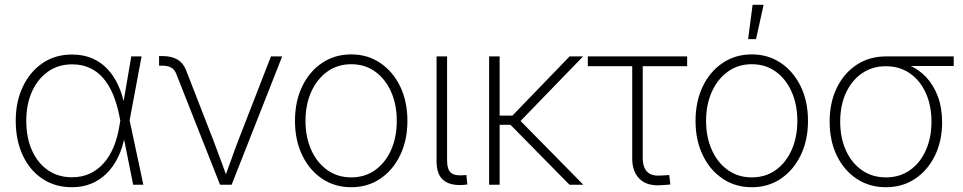

<svg xmlns="http://www.w3.org/2000/svg" viewBox="-20 -762 3973 792"><path d="M276.4 10.3Q207 10.3 154.8 -24.7Q102.5 -59.6 73.7 -121.6Q44.9 -183.6 44.9 -263.7Q44.9 -343.3 74.5 -405Q104 -466.8 156.2 -502Q208.5 -537.1 276.9 -537.1Q323.2 -537.1 359.9 -521.5Q396.5 -505.9 423.1 -477.5Q449.7 -449.2 467.5 -410.6Q485.4 -372.1 494.1 -325.2H508.3L514.2 -267.6L571.3 0H529.3L472.2 -284.7Q462.9 -332 446.8 -371.1Q430.7 -410.2 407 -438.2Q383.3 -466.3 351.1 -481.4Q318.8 -496.6 277.3 -496.6Q221.2 -496.6 178.7 -467Q136.2 -437.5 112.3 -385Q88.4 -332.5 88.4 -263.7Q88.4 -194.3 111.8 -141.8Q135.3 -89.4 177.5 -60.1Q219.7 -30.8 276.4 -30.8Q316.4 -30.8 348.9 -45.2Q381.3 -59.6 406.2 -87.2Q431.2 -114.7 447.8 -153.6Q464.4 -192.4 472.2 -240.7L521.5 -529.3H564L514.2 -263.2L508.8 -202.1H495.1Q486.3 -153.8 467.5 -114.7Q448.7 -75.7 420.9 -47.6Q393.1 -19.5 356.9 -4.6Q320.8 10.3 276.4 10.3Z M887.7 0 707 -457.5Q699.7 -476.1 685.5 -483.6Q671.4 -491.2 647.9 -491.2H636.2V-530.8H648.9Q687.5 -530.8 711.9 -516.4Q736.3 -502 747.6 -472.2L860.4 -182.6Q875.5 -143.6 889.6 -104.2Q903.8 -64.9 918 -26.4H905.8Q920.4 -64.9 934.1 -104.2Q947.8 -143.6 962.9 -182.6L1097.7 -529.3H1144L935.5 0Z M1428.7 10.3Q1360.8 10.3 1308.3 -25.1Q1255.9 -60.5 1226.3 -122.3Q1196.8 -184.1 1196.8 -263.2Q1196.8 -343.3 1226.3 -405Q1255.9 -466.8 1308.3 -502.2Q1360.8 -537.6 1428.7 -537.6Q1496.6 -537.6 1548.8 -502.2Q1601.1 -466.8 1630.9 -405Q1660.6 -343.3 1660.6 -263.2Q1660.6 -184.1 1630.9 -122.3Q1601.1 -60.5 1549.1 -25.1Q1497.1 10.3 1428.7 10.3ZM1428.7 -30.3Q1485.4 -30.3 1527.6 -60.5Q1569.8 -90.8 1593.3 -143.6Q1616.7 -196.3 1616.7 -263.2Q1616.7 -330.6 1593.3 -383.3Q1569.8 -436 1527.6 -466.6Q1485.4 -497.1 1428.7 -497.1Q1372.6 -497.1 1330.1 -466.6Q1287.6 -436 1263.9 -383.3Q1240.2 -330.6 1240.2 -263.2Q1240.2 -196.3 1263.9 -143.6Q1287.6 -90.8 1330.1 -60.5Q1372.6 -30.3 1428.7 -30.3Z M1887.7 1Q1835 3.9 1807.9 -19.8Q1780.8 -43.5 1780.8 -96.7V-529.3H1824.2V-101.6Q1824.2 -63 1840.1 -49.6Q1856 -36.1 1890.1 -39.1Q1894.5 -39.6 1897.5 -39.6Q1900.4 -39.6 1903.8 -40L1907.7 -1Q1903.8 -0.5 1898.4 0Q1893.1 0.5 1887.7 1Z M2041 -529.3V0H1997.6V-529.3ZM2385.3 -529.3 2111.8 -247.1H2020V-285.2H2093.8L2329.6 -529.3ZM2329.1 0 2079.1 -253.9 2111.3 -279.3 2386.2 0Z M2705.6 2Q2648.9 5.9 2618.4 -23.9Q2587.9 -53.7 2587.9 -108.4V-488.8H2404.8V-529.3H2814.5V-488.8H2631.3V-111.3Q2631.3 -71.3 2649.9 -53Q2668.5 -34.7 2706.1 -38.1Q2714.4 -38.1 2723.4 -38.8Q2732.4 -39.6 2740.7 -40L2745.1 -1Q2735.8 0 2725.8 0.7Q2715.8 1.5 2705.6 2Z M3081.1 10.3Q3013.2 10.3 2960.7 -25.1Q2908.2 -60.5 2878.7 -122.3Q2849.1 -184.1 2849.1 -263.2Q2849.1 -343.3 2878.7 -405Q2908.2 -466.8 2960.7 -502.2Q3013.2 -537.6 3081.1 -537.6Q3148.9 -537.6 3201.2 -502.2Q3253.4 -466.8 3283.2 -405Q3313 -343.3 3313 -263.2Q3313 -184.1 3283.2 -122.3Q3253.4 -60.5 3201.4 -25.1Q3149.4 10.3 3081.1 10.3ZM3081.1 -30.3Q3137.7 -30.3 3179.9 -60.5Q3222.2 -90.8 3245.6 -143.6Q3269 -196.3 3269 -263.2Q3269 -330.6 3245.6 -383.3Q3222.2 -436 3179.9 -466.6Q3137.7 -497.1 3081.1 -497.1Q3024.9 -497.1 2982.4 -466.6Q2939.9 -436 2916.3 -383.3Q2892.6 -330.6 2892.6 -263.2Q2892.6 -196.3 2916.3 -143.6Q2939.9 -90.8 2982.4 -60.5Q3024.9 -30.3 3081.1 -30.3ZM3065.9 -600.6 3084.5 -742.2H3129.9L3098.6 -600.6Z M3634.3 10.3Q3566.4 10.3 3513.9 -24.4Q3461.4 -59.1 3431.9 -120.1Q3402.3 -181.2 3402.3 -260.3Q3402.3 -339.4 3431.9 -399.9Q3461.4 -460.4 3513.9 -494.9Q3566.4 -529.3 3634.3 -529.3H3914.1V-489.7H3701.7L3634.3 -488.8Q3578.1 -488.8 3535.6 -459.5Q3493.2 -430.2 3469.5 -378.7Q3445.8 -327.1 3445.8 -260.3Q3445.8 -193.4 3469.5 -141.4Q3493.2 -89.4 3535.6 -59.8Q3578.1 -30.3 3634.3 -30.3Q3690.9 -30.3 3733.2 -59.8Q3775.4 -89.4 3798.8 -141.4Q3822.3 -193.4 3822.3 -260.3Q3822.3 -327.1 3798.8 -378.7Q3775.4 -430.2 3733.2 -459.5Q3690.9 -488.8 3634.3 -488.8V-512.2Q3684.6 -512.2 3726.8 -494.6Q3769 -477.1 3800.3 -443.8Q3831.5 -410.6 3848.9 -363.5Q3866.2 -316.4 3866.2 -257.3Q3866.2 -180.2 3836.4 -119.6Q3806.6 -59.1 3754.6 -24.4Q3702.6 10.3 3634.3 10.3Z"/></svg>

Font: Inter 24pt ExtraLight
Style: Regular
Weight: 250
Designer: Rasmus Andersson
Foundry: rsms
Version: Version 4.001;git-66647c0bb